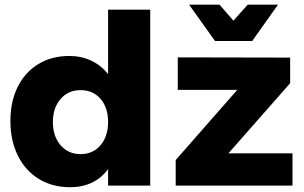

<svg xmlns="http://www.w3.org/2000/svg" viewBox="-20 -783 1282 810"><path d="M23.9 0ZM613.8 -742.2V0H436V-69.8Q408.2 -31.7 367.7 -12.5Q327.1 6.8 275.9 6.8Q200.7 6.8 143.8 -28.1Q86.9 -63 55.4 -126.5Q23.9 -189.9 23.9 -272.9Q23.9 -355 54.9 -417Q85.9 -479 142.1 -512.9Q198.2 -546.9 272 -546.9Q323.7 -546.9 365.5 -526.9Q407.2 -506.8 436 -470.2V-742.2ZM436 -268.1Q436 -329.1 404.1 -366Q372.1 -402.8 319.8 -402.8Q268.1 -402.8 235.6 -365.5Q203.1 -328.1 203.1 -268.1Q203.1 -208 235.6 -170.4Q268.1 -132.8 319.8 -132.8Q372.1 -132.8 404.1 -170.4Q436 -208 436 -268.1ZM730 -541 1204.1 -540V-432.1L943.8 -136.2H1213.9V0H721.2V-107.9L981 -403.8H730ZM1024.9 -763.2H1152.8L1043.9 -609.9H887.2L777.8 -763.2H906.2L964.8 -695.8Z"/></svg>

Font: Argentum Sans
Style: Bold
Weight: 700
Designer: Julieta Ulanovsky (Modified by Cristiano Sobral)
Foundry: Julieta Ulanovsky
Version: Version 1.000; ttfautohint (v1.5.65-e2d9)